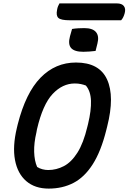

<svg xmlns="http://www.w3.org/2000/svg" viewBox="-20 -1087 755 1127"><path d="M403 -917Q420 -920 439.5 -921Q459 -922 475 -922Q524 -922 543.5 -898.5Q563 -875 552 -832L541 -788Q524 -786 505 -784.5Q486 -783 469 -783Q417 -783 397.5 -805Q378 -827 391 -875ZM426 -720Q563 -720 608.5 -620.5Q654 -521 609 -344L604 -324Q573 -199 524.5 -123Q476 -47 411.5 -13.5Q347 20 266 20Q185 20 134 -24Q83 -68 68 -148Q53 -228 79 -336L84 -357Q131 -542 218 -631Q305 -720 426 -720ZM194 -311Q179 -248 180.5 -195.5Q182 -143 198 -107Q212 -98 229 -93.5Q246 -89 263 -89Q311 -89 355 -112Q399 -135 434.5 -191Q470 -247 493 -344L497 -360Q516 -439 514 -495.5Q512 -552 484 -585Q471 -590 455 -593.5Q439 -597 419 -597Q347 -597 289 -535.5Q231 -474 197 -328ZM329 -1067H666Q695 -1067 707 -1051.5Q719 -1036 712 -1010Q705 -983 691 -968H390Q338 -968 323 -981.5Q308 -995 315 -1029Q317 -1042 321 -1051Q325 -1060 329 -1067Z"/></svg>

Font: Recursive Sn Csl St SmB
Style: Italic
Weight: 600
Italic angle: -15°
Version: Version 1.079;hotconv 1.0.112;makeotfexe 2.5.65598; ttfautoh